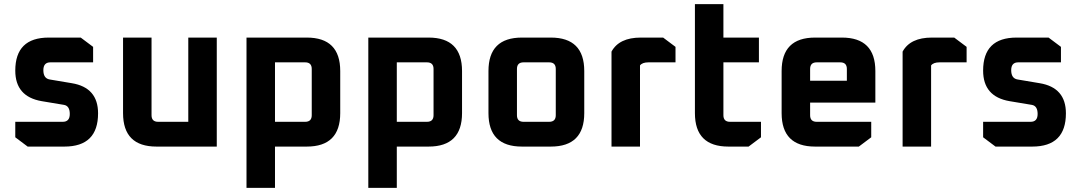

<svg xmlns="http://www.w3.org/2000/svg" viewBox="-20 -710 5236 930"><path d="M54 -45V-120H284Q318 -120 318 -158Q318 -197 290 -202L182 -220Q54 -242 54 -368Q54 -528 216 -528H371L431 -483V-408H224Q190 -408 190 -370Q190 -330 221 -325L328 -307Q455 -286 455 -161Q455 0 292 0H114Z M576 -162V-528H714V-152Q714 -120 746 -120H892V-528H1030V0H738Q576 0 576 -162Z M1174 200V-528H1466Q1628 -528 1628 -366V-162Q1628 0 1466 0H1312V200ZM1312 -120H1458Q1490 -120 1490 -152V-376Q1490 -408 1458 -408H1312Z M1764 200V-528H2056Q2218 -528 2218 -366V-162Q2218 0 2056 0H1902V200ZM1902 -120H2048Q2080 -120 2080 -152V-376Q2080 -408 2048 -408H1902Z M2346 -162V-366Q2346 -528 2508 -528H2648Q2810 -528 2810 -366V-162Q2810 0 2648 0H2508Q2346 0 2346 -162ZM2484 -152Q2484 -120 2516 -120H2640Q2672 -120 2672 -152V-376Q2672 -408 2640 -408H2516Q2484 -408 2484 -376Z M2942 0V-460Q2979 -528 3084 -528H3192L3252 -483V-408H3121Q3091 -408 3080 -393V0Z M3346 -162V-690H3484V-528H3656V-408H3484V-152Q3484 -120 3516 -120H3666V-45L3606 0H3508Q3346 0 3346 -162Z M3766 -162V-366Q3766 -528 3928 -528H4058Q4220 -528 4220 -366V-213H3904V-152Q3904 -120 3936 -120H4200V-45L4140 0H3928Q3766 0 3766 -162ZM3904 -319H4082V-376Q4082 -408 4050 -408H3936Q3904 -408 3904 -376Z M4352 0V-460Q4389 -528 4494 -528H4602L4662 -483V-408H4531Q4501 -408 4490 -393V0Z M4742 -45V-120H4972Q5006 -120 5006 -158Q5006 -197 4978 -202L4870 -220Q4742 -242 4742 -368Q4742 -528 4904 -528H5059L5119 -483V-408H4912Q4878 -408 4878 -370Q4878 -330 4909 -325L5016 -307Q5143 -286 5143 -161Q5143 0 4980 0H4802Z"/></svg>

Font: Oxanium
Style: Bold
Weight: 700
Designer: Severin Meyer
Version: Version 2.000